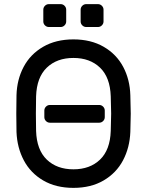

<svg xmlns="http://www.w3.org/2000/svg" viewBox="-20 -901 712 931"><path d="M274 -770H217Q206 -770 198 -778Q190 -786 190 -797V-854Q190 -865 198 -873Q206 -881 217 -881H274Q285 -881 293 -873Q301 -865 301 -854V-797Q301 -786 293 -778Q285 -770 274 -770ZM455 -770H398Q387 -770 379 -778Q371 -786 371 -797V-854Q371 -865 379 -873Q387 -881 398 -881H455Q466 -881 474 -873Q482 -865 482 -854V-797Q482 -786 474 -778Q466 -770 455 -770ZM195 -333V-365Q195 -376 203 -384Q211 -392 222 -392H461Q472 -392 480 -384Q488 -376 488 -365V-333Q488 -322 480 -314Q472 -306 461 -306H222Q211 -306 203 -314Q195 -322 195 -333ZM612 -439Q614 -379 614 -350Q614 -321 612 -261Q609 -185 576.5 -123.5Q544 -62 482.5 -26Q421 10 336 10Q251 10 189.5 -26Q128 -62 95.5 -123.5Q63 -185 60 -261Q59 -291 59 -350Q59 -409 60 -439Q62 -515 94.5 -576.5Q127 -638 189 -674Q251 -710 336 -710Q421 -710 483 -674Q545 -638 577.5 -576.5Q610 -515 612 -439ZM155 -434Q154 -404 154 -350Q154 -296 155 -266Q158 -174 207 -127Q256 -80 336 -80Q416 -80 465 -127Q514 -174 517 -266Q519 -326 519 -350Q519 -374 517 -434Q514 -526 465 -573Q416 -620 336 -620Q256 -620 207 -573Q158 -526 155 -434Z"/></svg>

Font: Contemporary
Style: Regular
Weight: 400
Designer: Victor Tran
Foundry: Victor Tran
Version: Version 1.100